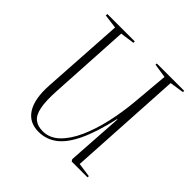

<svg xmlns="http://www.w3.org/2000/svg" viewBox="-188 -899 1082 1082"><g transform="rotate(45 353.0 -358.0)"><path d="M559 -22 644 -10 643 0H517L510 -12L532 -350H529Q499 -218 461 -138Q423 -58 375 -22Q327 14 266 14Q191 14 154.5 -44.5Q118 -103 125 -214L156 -707L71 -718L72 -730H290V-719L205 -707L177 -223Q172 -139 181.5 -91.5Q191 -44 216 -24.5Q241 -5 281 -5Q336 -5 379 -46.5Q422 -88 453 -157.5Q484 -227 503.5 -313.5Q523 -400 531 -491L550 -707L465 -720L466 -730H684V-720L599 -707Z"/></g></svg>

Font: Literata 72pt ExtraLight
Style: Italic
Weight: 200
Italic angle: -2°
Designer: Latin by Veronika Burian and Jose Scaglione. Greek by Irene Vlachou. Cyrillic by Vera Evstafieva
Foundry: TypeTogether
Version: Version 3.002